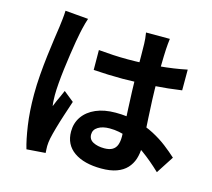

<svg xmlns="http://www.w3.org/2000/svg" viewBox="-115 -924 1231 1113"><g transform="rotate(15 500.0 -367.0)"><path d="M390.6 -614Q434.2 -610 477.6 -607.6Q521 -605.2 566.3 -605.2Q657.7 -605.2 748.7 -613.3Q839.7 -621.4 917.4 -637.7V-513.3Q838.7 -501.7 747.9 -495.5Q657.1 -489.4 566.4 -488.7Q522.1 -488.7 478.7 -490.3Q435.4 -491.9 391.4 -494.9ZM771.2 -783Q769.2 -768.5 767.7 -751.6Q766.2 -734.7 765.2 -718.4Q764.2 -702.3 763.4 -675Q762.5 -647.6 762.1 -614.1Q761.7 -580.6 761.7 -544.3Q761.7 -475.7 764.1 -416.4Q766.5 -357.1 769.5 -306.8Q772.5 -256.4 774.9 -214Q777.2 -171.7 777.2 -135.9Q777.2 -96.8 766.6 -63.7Q755.9 -30.6 732.9 -5.9Q709.8 18.9 672.5 32.4Q635.2 45.9 581.2 45.9Q477.2 45.9 417 4Q356.9 -38 356.9 -116.6Q356.9 -167.5 384.1 -206.4Q411.4 -245.2 461.2 -266.9Q511 -288.5 579.4 -288.5Q650.3 -288.5 708.2 -273.1Q766.2 -257.8 814 -232.7Q861.8 -207.6 899.5 -178.4Q937.2 -149.2 966.5 -122.3L898.4 -17.1Q841.3 -71.5 787.1 -110.5Q733 -149.5 679.6 -170.5Q626.2 -191.5 569.4 -191.5Q526.7 -191.5 500.2 -175.1Q473.6 -158.7 473.6 -130.3Q473.6 -99.9 500.6 -85.9Q527.5 -71.8 567.4 -71.8Q598 -71.8 616.1 -82.5Q634.2 -93.1 641.8 -113.5Q649.4 -133.8 649.4 -163Q649.4 -188.6 647.4 -231Q645.4 -273.4 642.8 -325.1Q640.2 -376.9 638.2 -433.2Q636.2 -489.5 636.2 -543.9Q636.2 -600.8 635.8 -647.6Q635.4 -694.4 634.8 -716.6Q634.8 -728.3 632.9 -748.1Q630.9 -767.8 628.2 -783ZM283.2 -772.2Q279.6 -762.3 274.5 -744.3Q269.4 -726.4 265.5 -709.1Q261.7 -691.7 259.7 -682.7Q255 -662.3 249.1 -626.6Q243.1 -591 236.5 -546.5Q229.9 -502 224.1 -455.5Q218.4 -409.1 215 -367.4Q211.6 -325.7 211.6 -295.7Q211.6 -281.4 212.5 -263.7Q213.3 -246 215.9 -230.7Q222.5 -248.5 230.4 -265.7Q238.2 -282.9 246.1 -299.8Q254 -316.8 260.9 -333.7L322.3 -284.4Q308.4 -243.2 293.8 -198.2Q279.1 -153.2 267.7 -113.1Q256.3 -73 250.5 -45.5Q248.5 -35.5 246.7 -21.6Q244.9 -7.6 245.1 0.8Q245.4 8.6 245.6 20.1Q245.8 31.6 246.8 42.1L133.8 50.5Q118.2 -1.6 106 -84.4Q93.9 -167.2 93.9 -268.9Q93.9 -325.3 98.7 -386.4Q103.5 -447.6 110.5 -504.9Q117.4 -562.3 124.2 -609.5Q131.1 -656.8 135.3 -685.9Q138.1 -706.9 141 -733.5Q144 -760.1 144.8 -784Z"/></g></svg>

Font: Noto Sans HK Thin
Style: Regular
Weight: 100
Designer: Ryoko NISHIZUKA 西塚涼子 (kana, bopomofo & ideographs); Paul D. Hunt (Latin, Greek & Cyrillic); Sandoll Communications 산돌커뮤니
Foundry: Adobe
Version: Version 2.004-H2;hotconv 1.0.118;makeotfexe 2.5.65603